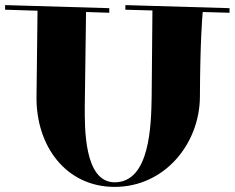

<svg xmlns="http://www.w3.org/2000/svg" viewBox="-22 -711 920 752"><path d="M-2 -673 125 -669 121 -332C119 -137 238 21 427 21C623 21 760 -148 761 -332C762 -549 770 -641 772 -664L877 -661V-679L469 -691V-673L575 -670L572 -332C570 -222 566 3 427 3C306 3 310 -215 310 -293L315 -664L406 -661V-679L-2 -691Z"/></svg>

Font: Purple Purse
Style: Regular
Weight: 400
Designer: Astigmatic (AOETI)
Foundry: Astigmatic (AOETI)
Version: Version 1.000